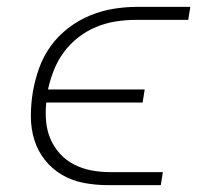

<svg xmlns="http://www.w3.org/2000/svg" viewBox="-20 -540 640 560"><path d="M449 0H295Q259 0 224.5 -6.5Q190 -13 161 -30Q132 -47 111 -73.5Q90 -100 80 -132.5Q70 -165 70 -201Q70 -237 76 -273Q82 -307 94 -341Q106 -375 127.5 -405Q149 -435 179 -458Q209 -481 243 -495Q277 -509 312 -514.5Q347 -520 381 -520H535L529 -482H375Q347 -482 318 -477.5Q289 -473 261 -461.5Q233 -450 208.5 -431Q184 -412 166 -387.5Q148 -363 137 -335Q126 -307 120 -279H402L396 -241H115Q112 -213 114.5 -185.5Q117 -158 127.5 -134Q138 -110 155.5 -91Q173 -72 196.5 -60Q220 -48 246.5 -43Q273 -38 301 -38H455Z"/></svg>

Font: Iosevka Extralight Extended
Style: Italic
Weight: 200
Width: 7
Italic angle: -9°
Monospace: yes
Designer: Belleve Invis
Foundry: Belleve Invis
Version: Version 32.5.0; ttfautohint (v1.8.4)